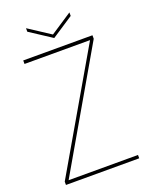

<svg xmlns="http://www.w3.org/2000/svg" viewBox="-158 -944 803 1027"><g transform="rotate(-20 243.5 -430.5)"><path d="M442 -704V-684L57 -19H452V0H35V-19L421 -684H48V-704ZM245 -780 368 -861V-841L245 -760L121 -841V-861Z"/></g></svg>

Font: Poppins Variable
Style: Regular
Weight: 100
Designer: Jonny Pinhorn
Foundry: Indian Type Foundry
Version: Version 6.000